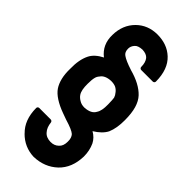

<svg xmlns="http://www.w3.org/2000/svg" viewBox="-286 -763 997 997"><g transform="rotate(45 213.0 -264.0)"><path d="M132.3 -11.7Q136.7 -11.7 140.1 -8.5Q143.6 -5.4 144 -1Q147.5 32.2 165 51.3Q181.6 71.3 214.4 71.8Q241.7 71.8 258.8 54.7Q276.4 39.6 276.4 7.8Q276.9 -6.8 273.4 -17.6Q270 -28.3 263.2 -35.6Q247.1 -50.3 189.5 -67.4L154.3 -80.1Q115.2 -94.2 87.2 -112.3Q59.1 -130.4 44.9 -151.4Q30.8 -172.4 23.7 -201.9Q16.6 -231.4 17.6 -269.5Q16.1 -334.5 37.1 -377Q45.4 -394 61.5 -408.7Q77.6 -423.3 100.1 -434.6Q46.4 -476.1 48.3 -548.3Q49.3 -622.6 96.7 -669.9Q142.6 -715.3 211.9 -715.8Q247.1 -715.8 276.6 -705.3Q306.2 -694.8 329.6 -672.9Q378.9 -627 379.4 -537.1Q379.4 -532.2 376 -528.8Q372.6 -525.4 367.7 -525.4H283.7Q278.3 -525.4 274.9 -528.8Q271.5 -532.2 271.5 -537.1Q271.5 -569.3 256.8 -587.9Q242.7 -604 212.9 -605Q181.6 -603.5 169.9 -589.4Q156.2 -574.2 156.2 -555.7Q156.2 -530.3 172.4 -519.5Q193.4 -504.4 245.1 -487.8H244.6Q286.1 -476.6 316.2 -460.4Q346.2 -444.3 366.2 -423.3Q386.7 -401.4 397 -366.5Q407.2 -331.5 407.2 -281.2Q407.7 -223.1 390.6 -183.1Q373.5 -149.4 328.6 -122.1Q358.9 -105 373.5 -76.2Q390.1 -40 390.1 2.9Q387.7 88.4 336.4 137.2Q284.7 186 207 188.5Q137.2 186 87.9 136.2H88.4Q37.1 86.9 36.6 0Q36.6 -5.4 40 -8.5Q43.5 -11.7 48.3 -11.7ZM174.8 -188.5Q189.9 -178.7 211.9 -178.7Q259.8 -181.2 274.4 -210.4Q288.6 -231 287.6 -277.3Q287.6 -295.4 286.6 -307.1Q285.6 -318.8 284.7 -325.2V-324.7Q280.8 -337.4 271 -348.6Q262.7 -360.4 248.5 -368.2Q234.4 -375 212.9 -375Q169.9 -373 153.8 -348.6Q144 -337.9 141.1 -325.2Q136.7 -309.1 136.7 -277.3Q136.2 -231 150.4 -210.4Q158.7 -197.8 174.8 -188.5Z"/></g></svg>

Font: Alte DIN 1451 Mittelschrift
Style: Bold
Weight: 700
Designer: Peter Wiegel
Foundry: Peter Wiegel
Version: Version 1.003